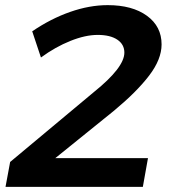

<svg xmlns="http://www.w3.org/2000/svg" viewBox="-20 -728 657 748"><path d="M195.5 -112H556.5L536.5 0H1.5L19.5 -97L346.5 -370Q464.5 -465 464.5 -523Q464.5 -555 437 -573.5Q409.5 -592 360.5 -592Q312.5 -592 254 -568.5Q195.5 -545 139.5 -504L105.5 -606Q177.5 -655 253 -681.5Q328.5 -708 399.5 -708Q495.5 -708 552.5 -666.5Q609.5 -625 609.5 -555Q609.5 -497 561 -433.5Q512.5 -370 424.5 -297Z"/></svg>

Font: Argentum Sans Medium
Style: Italic
Weight: 500
Italic angle: -11°
Designer: Julieta Ulanovsky (font), Cristiano Sobral (main changes and remaster)
Foundry: Julieta Ulanovsky (font), Cristiano Sobral (main changes and remaster)
Version: Version 2.007;June 15, 2022;FontCreator 14.0.0.2814 64-bit; 